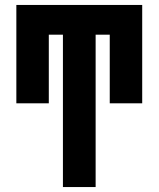

<svg xmlns="http://www.w3.org/2000/svg" viewBox="-20 -755 640 775"><path d="M234 0V-615H177V-338H46V-735H554V-338H423V-615H366V0Z"/></svg>

Font: Iosevka SS04 Heavy Extended
Style: Regular
Weight: 900
Width: 7
Monospace: yes
Designer: Belleve Invis
Foundry: Belleve Invis
Version: Version 19.0.0; ttfautohint (v1.8.4)